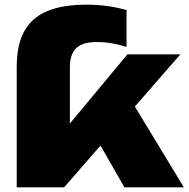

<svg xmlns="http://www.w3.org/2000/svg" viewBox="-20 -807 812 827"><path d="M516 0H772L561 -348L757 -573H529L281 -275V-516C281 -593 316 -626 398 -626C445 -626 491 -616 525 -605V-764C478 -777 418 -787 354 -787C145 -787 52 -705 52 -519V0H256L413 -180Z"/></svg>

Font: Bounded ExtBd
Style: Regular
Weight: 800
Designer: Vlad Churkin
Version: Version 3.0